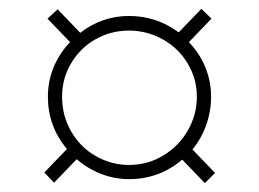

<svg xmlns="http://www.w3.org/2000/svg" viewBox="-20 -578 585 433"><path d="M391 -218Q339 -174 271 -174Q238 -174 207.5 -186Q177 -198 153 -219L102 -166L80 -189L131 -242Q88 -293 88 -360Q88 -395 101 -426.5Q114 -458 138 -483L87 -536L110 -557L161 -504Q210 -542 271 -542Q333 -542 383 -505L434 -558L457 -536L406 -483Q430 -458 443 -426.5Q456 -395 456 -360Q456 -327 445 -296Q434 -265 414 -241L465 -188L442 -165ZM424 -360Q424 -400 403.5 -434.5Q383 -469 347.5 -489Q312 -509 271 -509Q230 -509 195.5 -489.5Q161 -470 140.5 -435.5Q120 -401 120 -360Q120 -317 140.5 -281.5Q161 -246 196 -226Q231 -206 271 -206Q313 -206 348.5 -227.5Q384 -249 404 -284.5Q424 -320 424 -360Z"/></svg>

Font: Be Vietnam Thin
Style: Regular
Weight: 100
Designer: Gabriel Lam
Foundry: TypeRant
Version: Version 4.000